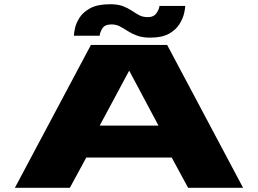

<svg xmlns="http://www.w3.org/2000/svg" viewBox="-20 -888 1218 908"><path d="M50.5 0 410 -675.5H770.5L1129.5 0H869.5L792 -143H388L310.5 0ZM451.5 -294H729.5L591.5 -553H590.5ZM691 -710Q653.5 -710 628.2 -719.5Q603 -729 584 -741.2Q565 -753.5 547.2 -763Q529.5 -772.5 507 -772.5Q475 -772.5 463.5 -752.8Q452 -733 451.5 -719H329.5Q329.5 -729.5 334.5 -753.8Q339.5 -778 356 -804.2Q372.5 -830.5 407 -849.2Q441.5 -868 501 -868Q537.5 -868 561.5 -858.8Q585.5 -849.5 603.2 -837.5Q621 -825.5 638.2 -816.2Q655.5 -807 679 -807Q707.5 -807 720.5 -826.5Q733.5 -846 734 -860H856Q856 -849.5 850.8 -825.5Q845.5 -801.5 829.2 -774.8Q813 -748 780 -729Q747 -710 691 -710Z"/></svg>

Font: Anybody UltraExpanded ExtraBold
Style: Regular
Weight: 800
Width: 9
Designer: Tyler Finck
Foundry: Etcetera Type Company
Version: Version 1.010; ttfautohint (v1.8.3) -l 8 -r 50 -G 200 -x 14 